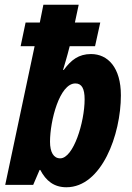

<svg xmlns="http://www.w3.org/2000/svg" viewBox="-20 -780 555 810"><path d="M260 10C409 10 490 -212 490 -378C490 -495 435 -552 364 -552C312 -552 280 -527 249 -485H246C252 -506 262 -537 274 -585H381L403 -685H296L312 -760H163L148 -685H88L67 -585H126L2 0H120L147 -63H150C174 -17 208 10 260 10ZM234 -112C206 -112 191 -138 191 -182C191 -270 231 -428 298 -428C325 -428 337 -406 337 -361C337 -265 290 -112 234 -112Z"/></svg>

Font: Noto Sans Display SemiCondensed Extra
Style: Italic
Weight: 800
Width: 4
Italic angle: -12°
Designer: Monotype Design Team
Foundry: Monotype Imaging Inc.
Version: Version 1.900